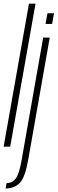

<svg xmlns="http://www.w3.org/2000/svg" viewBox="-39 -805 316 1054"><path d="M-19 0H17L156 -785H120ZM-8.5 229.5Q41 229.5 70 198.8Q99 168 115.5 74L234 -598.5H198L79.5 75Q66 151.5 47 175.8Q28 200 -2.5 200ZM221.5 -732 211 -673.5H247L257.5 -732Z"/></svg>

Font: Anybody ExtraCondensed ExtraLight
Style: Italic
Weight: 250
Width: 2
Italic angle: -10°
Version: Version 1.113;gftools[0.9.25]